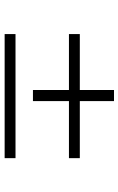

<svg xmlns="http://www.w3.org/2000/svg" viewBox="142 -708 523 848"><g transform="rotate(90 404.0 -283.5)"><path d="M130 -326V-374H678V-326ZM130 -42V-90H678V-42ZM377 -167V-525H426V-167Z"/></g></svg>

Font: Lexend Zetta ExtraLight
Style: Regular
Weight: 250
Version: Version 1.007